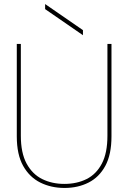

<svg xmlns="http://www.w3.org/2000/svg" viewBox="-20 -917 633 949"><path d="M299 12Q233 12 179.5 -14.5Q126 -41 94.5 -97Q63 -153 63 -243V-700H83V-246Q83 -161 111.5 -108.5Q140 -56 188.5 -32Q237 -8 298 -8Q360 -8 408 -32Q456 -56 483.5 -108.5Q511 -161 511 -246V-700H531V-243Q531 -153 500.5 -97Q470 -41 417.5 -14.5Q365 12 299 12ZM390 -743 203 -872V-897L390 -768Z"/></svg>

Font: DM Sans 28pt Thin
Style: Regular
Weight: 250
Version: Version 4.004;gftools[0.9.30]